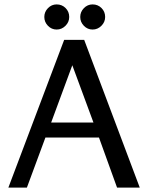

<svg xmlns="http://www.w3.org/2000/svg" viewBox="-20 -851 671 871"><path d="M614 0H511L429 -227H186L102 0H18L271 -670H362ZM404 -295 308 -555 212 -295ZM457 -774Q457 -751 440 -734Q423 -717 400 -717Q377 -717 360.5 -734Q344 -751 344 -774Q344 -797 360.5 -814Q377 -831 400 -831Q424 -831 440.5 -814.5Q457 -798 457 -774ZM294 -774Q294 -751 277 -734Q260 -717 237 -717Q214 -717 197.5 -734Q181 -751 181 -774Q181 -797 197.5 -814Q214 -831 237 -831Q261 -831 277.5 -814.5Q294 -798 294 -774Z"/></svg>

Font: Rosario
Style: Regular
Weight: 400
Designer: Hector Gatti
Foundry: Omnibus-Type
Version: Version 1.004